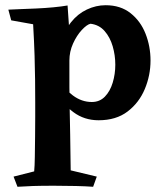

<svg xmlns="http://www.w3.org/2000/svg" viewBox="-20 -456 622 736"><path d="M239 -435Q241 -399 243.5 -370Q246 -341 247 -321Q246 -289 246 -258Q246 -227 246 -192Q246 -158 246 -122.5Q246 -87 247 -43.5Q248 0 249 58.5Q250 117 251 197L351 221L337 260Q311 258 271 257Q231 256 187 256Q138 256 107 257Q76 258 47 260L32 221L111 201Q113 181 113.5 145Q114 109 114.5 67.5Q115 26 115 -9.5Q115 -45 115 -63Q115 -109 114.5 -151Q114 -193 112.5 -243Q111 -293 107 -363L23 -378L12 -419Q29 -420 58 -421Q87 -422 120 -423.5Q153 -425 184.5 -428Q216 -431 239 -435ZM385 -436Q442 -436 480.5 -405.5Q519 -375 538 -326.5Q557 -278 557 -224Q557 -167 535 -114.5Q513 -62 469 -28.5Q425 5 358 5Q303 5 261.5 -26Q220 -57 190 -105L211 -147Q226 -115 259.5 -90Q293 -65 332 -65Q362 -65 382 -85.5Q402 -106 412 -139Q422 -172 422 -208Q422 -244 412 -278.5Q402 -313 381 -337Q360 -361 327 -365Q313 -362 293.5 -341Q274 -320 260 -289Q246 -258 246 -224L218 -291Q227 -339 252.5 -371Q278 -403 313 -419.5Q348 -436 385 -436Z"/></svg>

Font: Ruwudu
Style: Bold
Weight: 700
Designer: Becca Hirsbrunner Spalinger
Foundry: SIL International
Version: Version 3.000